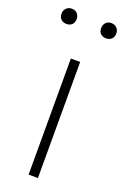

<svg xmlns="http://www.w3.org/2000/svg" viewBox="-175 -794 546 840"><g transform="rotate(20 98.5 -373.5)"><path d="M76.5 0V-540.5H120V0ZM190.5 -676Q175 -676 165.2 -685.2Q155.5 -694.5 155.5 -711Q155.5 -727 165.2 -737Q175 -747 190.5 -747Q206 -747 216 -737Q226 -727 226 -711Q226 -694.5 216 -685.2Q206 -676 190.5 -676ZM6.5 -676Q-9 -676 -19 -685.2Q-29 -694.5 -29 -711Q-29 -727 -19 -737Q-9 -747 6.5 -747Q22 -747 31.8 -737Q41.5 -727 41.5 -711Q41.5 -694.5 31.8 -685.2Q22 -676 6.5 -676Z"/></g></svg>

Font: Encode Sans Semi Condensed ExtraLight
Style: Regular
Weight: 200
Width: 4
Designer: Multiple Designers
Foundry: Impallari Type
Version: Version 3.000; ttfautohint (v1.8.3) -l 8 -r 50 -G 200 -x 14 